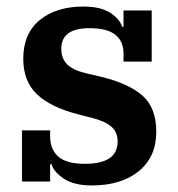

<svg xmlns="http://www.w3.org/2000/svg" viewBox="-20 -554 542 586"><path d="M260 12Q207 12 176 -8Q145 -28 137 -53H133V0H47V-156H133V-138Q133 -98 158 -76Q183 -54 239 -54Q339 -54 339 -122Q339 -150 321 -166.5Q303 -183 265 -193L215 -206Q132 -228 91.5 -267.5Q51 -307 51 -375Q51 -451 101 -492.5Q151 -534 235 -534Q286 -534 315.5 -515.5Q345 -497 353 -472H357V-522H443V-366H357V-390Q357 -428 332 -448Q307 -468 253 -468Q167 -468 167 -405Q167 -376 184.5 -358Q202 -340 244 -330L291 -319Q373 -299 415 -262Q457 -225 457 -152Q457 -75 403.5 -31.5Q350 12 260 12Z"/></svg>

Font: IBM Plex Serif SemiBold
Style: Regular
Weight: 600
Designer: Mike Abbink, Paul van der Laan, Pieter van Rosmalen
Foundry: Bold Monday
Version: Version 2.5